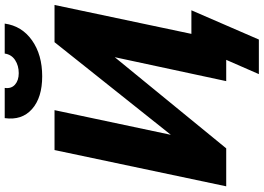

<svg xmlns="http://www.w3.org/2000/svg" viewBox="-168 -788 1091 794"><g transform="rotate(-90 377.0 -390.5)"><path d="M4 0 154 -710H319L217 -229L600 -710H754L604 0H439L538 -461L161 0ZM459 -761Q371 -761 323.5 -803Q276 -845 286 -916H411Q407 -889 424.5 -873.5Q442 -858 472 -858Q503 -858 526 -873Q549 -888 553 -916H677Q667 -845 607.5 -803Q548 -761 459 -761ZM468 135 527 0H440L470 -144H732L611 135Z"/></g></svg>

Font: Raleway ExtraBold
Style: Italic
Weight: 800
Italic angle: -12°
Designer: Matt McInerney, Pablo Impallari, Rodrigo Fuenzalida
Foundry: Matt McInerney, Pablo Impallari, Rodrigo Fuenzalida
Version: Version 4.026